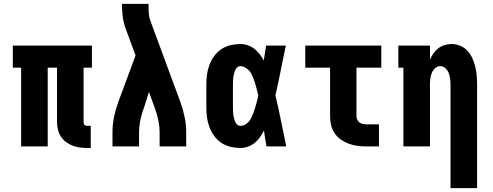

<svg xmlns="http://www.w3.org/2000/svg" viewBox="-20 -755 2540 990"><path d="M431 8Q411 8 391.5 5.5Q372 3 354 -4Q336 -11 320 -23Q304 -35 293.5 -51.5Q283 -68 278.5 -87.5Q274 -107 274 -126V-406H226V0H89V-406H46V-520H454V-406H411V-126Q411 -122 412 -118Q413 -114 416 -111Q419 -108 423 -107Q427 -106 431 -106H448V8Z M560 0V-74Q560 -114 568.5 -154Q577 -194 591 -232L679 -469L627 -610Q617 -638 613 -668Q609 -698 609 -728V-735H746V-728Q746 -708 747 -688Q748 -668 755 -649L909 -232Q923 -194 931.5 -154Q940 -114 940 -74V0H803V-74Q803 -102 797.5 -129.5Q792 -157 783 -184V-185Q782 -187 781.5 -189Q781 -191 780 -193L748 -281L721 -195Q719 -191 717.5 -187Q716 -183 715 -179Q707 -154 702 -127Q697 -100 697 -74V0Z M1220 8Q1194 8 1168.5 2Q1143 -4 1121.5 -18.5Q1100 -33 1084.5 -54Q1069 -75 1060 -99Q1051 -123 1047.5 -148.5Q1044 -174 1044 -200V-320Q1044 -346 1047.5 -371.5Q1051 -397 1060 -421Q1069 -445 1084.5 -466Q1100 -487 1121.5 -501.5Q1143 -516 1168.5 -522Q1194 -528 1220 -528Q1239 -528 1258 -521.5Q1277 -515 1292 -503Q1307 -491 1319 -475.5Q1331 -460 1340 -443Q1343 -462 1346 -481.5Q1349 -501 1352 -520H1454Q1440 -456 1427.5 -391.5Q1415 -327 1400 -263Q1416 -198 1429 -132Q1442 -66 1456 0H1354Q1350 -20 1347 -40.5Q1344 -61 1341 -82Q1332 -64 1320.5 -47.5Q1309 -31 1293.5 -18.5Q1278 -6 1259 1Q1240 8 1220 8ZM1220 -106Q1232 -106 1243 -112Q1254 -118 1262 -127Q1270 -136 1275.5 -147Q1281 -158 1285.5 -169.5Q1290 -181 1293.5 -192.5Q1297 -204 1300.5 -216Q1304 -228 1306.5 -239.5Q1309 -251 1312 -263Q1309 -275 1306 -286.5Q1303 -298 1300 -309Q1297 -320 1293.5 -331.5Q1290 -343 1285.5 -354Q1281 -365 1275.5 -375.5Q1270 -386 1261.5 -394Q1253 -402 1242 -408Q1231 -414 1220 -414Q1210 -414 1203 -407.5Q1196 -401 1192.5 -392.5Q1189 -384 1186.5 -375Q1184 -366 1183 -357Q1182 -348 1181.5 -338.5Q1181 -329 1181 -320V-200Q1181 -191 1181.5 -181.5Q1182 -172 1183 -163Q1184 -154 1186.5 -145Q1189 -136 1192.5 -127.5Q1196 -119 1203 -112.5Q1210 -106 1220 -106Z M1870 0Q1846 0 1823 -3Q1800 -6 1778.5 -14Q1757 -22 1737.5 -35.5Q1718 -49 1705 -68.5Q1692 -88 1687 -111Q1682 -134 1682 -157V-406H1554V-520H1946V-406H1818V-157Q1818 -147 1822 -138Q1826 -129 1833.5 -123.5Q1841 -118 1850.5 -116Q1860 -114 1870 -114H1934V0Z M2303 215V-320Q2303 -335 2301 -350Q2299 -365 2293.5 -379Q2288 -393 2276.5 -403.5Q2265 -414 2250 -414Q2235 -414 2223.5 -403.5Q2212 -393 2206.5 -379Q2201 -365 2199 -350Q2197 -335 2197 -320V0H2060V-406H2034V-520H2197V-447Q2204 -464 2214.5 -479Q2225 -494 2239.5 -505.5Q2254 -517 2272 -522.5Q2290 -528 2308 -528Q2331 -528 2353 -519Q2375 -510 2390.5 -493Q2406 -476 2415.5 -455Q2425 -434 2430.5 -411.5Q2436 -389 2438 -366Q2440 -343 2440 -320V215Z"/></svg>

Font: Iosevka Curly Slab Heavy
Style: Regular
Weight: 900
Monospace: yes
Designer: Belleve Invis
Foundry: Belleve Invis
Version: Version 22.1.2; ttfautohint (v1.8.4)